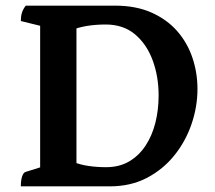

<svg xmlns="http://www.w3.org/2000/svg" viewBox="-20 -661 762 681"><path d="M53.9 0Q53.9 -21.9 58.4 -35.1Q62.9 -48.4 69.9 -50.9L140.1 -72.9L122.4 -52.4V-585.8L140 -565.2L53.9 -586.4Q53.9 -603.1 57.7 -615.6Q61.4 -628.1 71.4 -641H387.7Q462 -641 517.2 -616.5Q572.4 -592 608.6 -550.5Q644.8 -509 662.6 -456Q680.4 -403 680.4 -345Q680.4 -282.6 659.4 -221.1Q638.4 -159.6 598.4 -109.9Q558.4 -60.1 500.9 -30Q443.4 0 369.4 0ZM355.8 -68Q403.3 -68 438 -88.4Q472.8 -108.9 496.2 -144.3Q519.5 -179.6 531.1 -225.5Q542.6 -271.3 542.6 -322.5Q542.6 -389.8 521.4 -447.3Q500.1 -504.8 458.5 -539.5Q417 -574.1 355.1 -574.1Q318.3 -574.1 286.6 -568.7Q255 -563.2 234.2 -553.9L251.2 -572V-72.3L241.2 -86.3Q265.3 -76.4 295.2 -72.2Q325.1 -68 355.8 -68Z"/></svg>

Font: Pitagon Serif
Style: Regular
Weight: 400
Designer: Travis Tran
Foundry: Pitagon
Version: Version 1.000;gftools[0.9.26]